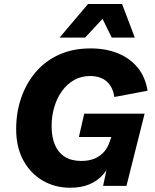

<svg xmlns="http://www.w3.org/2000/svg" viewBox="-20 -906 755 936"><path d="M322 9.2Q248.4 9.2 188.8 -25.2Q129.2 -59.6 94 -123.7Q58.8 -187.8 58.8 -276.8Q58.8 -356.8 82.8 -427.6Q106.8 -498.4 153 -553.2Q199.2 -608 266.8 -639Q334.4 -670 422 -670Q495.2 -670 553.6 -646.7Q612 -623.4 650.3 -577.4Q688.6 -531.4 699.4 -463.6L537.4 -433.2Q530.2 -482.6 500.1 -509Q470 -535.4 418.2 -535.4Q376 -535.4 341.7 -516.1Q307.4 -496.8 282.7 -462.9Q258 -429 244.8 -384.6Q231.6 -340.2 231.6 -290Q231.6 -238.2 247.6 -200.2Q263.6 -162.2 295.8 -141.8Q328 -121.4 376.4 -121.4Q414.4 -121.4 442.2 -133.4Q470 -145.4 488.2 -166.9Q506.4 -188.4 515 -215.8L522.6 -238H364.6L390.6 -352H685L596.6 0H482.6L516.2 -155.4L531.2 -139Q513.4 -91.4 485.3 -58.2Q457.2 -25 417 -7.9Q376.8 9.2 322 9.2ZM575 -886.4 637.2 -722.6H524.8L479.8 -814.2L394.8 -722.6H270.4L409 -886.4Z"/></svg>

Font: Work Sans
Style: Italic
Weight: 400
Italic angle: -13°
Designer: Wei Huang
Foundry: Wei Huang
Version: Version 2.012